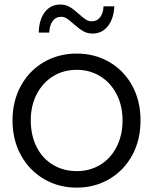

<svg xmlns="http://www.w3.org/2000/svg" viewBox="-20 -828 680 853"><path d="M307.8 -721.1Q288.9 -737.8 277.2 -745.6Q265.6 -753.3 252.2 -753.3Q227.8 -753.3 213.9 -734.4Q200 -715.6 198.9 -683.3H152.2Q153.3 -740 178.9 -773.9Q204.4 -807.8 247.8 -807.8Q272.2 -807.8 290.6 -796.7Q308.9 -785.6 332.2 -764.4Q347.8 -750 360.6 -741.7Q373.3 -733.3 386.7 -733.3Q411.1 -733.3 425 -751.7Q438.9 -770 440 -800H487.8Q485.6 -745.6 459.4 -712.2Q433.3 -678.9 391.1 -678.9Q367.8 -678.9 348.9 -690Q330 -701.1 307.8 -721.1ZM35.6 -293.3Q35.6 -378.9 72.8 -446.7Q110 -514.4 175 -552.2Q240 -590 321.1 -590Q401.1 -590 466.1 -552.2Q531.1 -514.4 567.8 -446.7Q604.4 -378.9 604.4 -293.3Q604.4 -206.7 567.8 -138.9Q531.1 -71.1 466.1 -32.8Q401.1 5.6 321.1 5.6Q240 5.6 175 -32.8Q110 -71.1 72.8 -138.9Q35.6 -206.7 35.6 -293.3ZM524.4 -293.3Q524.4 -358.9 497.8 -410Q471.1 -461.1 425 -489.4Q378.9 -517.8 321.1 -517.8Q262.2 -517.8 216.1 -489.4Q170 -461.1 143.3 -410Q116.7 -358.9 116.7 -293.3Q116.7 -226.7 142.8 -175Q168.9 -123.3 215.6 -95.6Q262.2 -67.8 321.1 -67.8Q378.9 -67.8 425 -95.6Q471.1 -123.3 497.8 -175Q524.4 -226.7 524.4 -293.3Z"/></svg>

Font: Paperlogy 4 Regular
Style: Regular
Weight: 400
Designer: redesigned by Lee Juim, glyphs from Gmarket Sans & Montserrat
Foundry: PT&
Version: Version 1.001